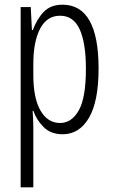

<svg xmlns="http://www.w3.org/2000/svg" viewBox="-20 -562 483 818"><path d="M246 -542Q400 -542 400 -270Q400 -130 359 -60Q318 10 247 10Q197 10 166.5 -20Q136 -50 122 -90H119Q120 -75 121 -56.5Q122 -38 122 -19V236H68V-532H111L116 -434H120Q137 -481 166.5 -511.5Q196 -542 246 -542ZM236 -495Q180 -495 151 -440Q122 -385 122 -289V-242Q122 -144 152.5 -91Q183 -38 236 -38Q285 -38 315.5 -91.5Q346 -145 346 -269Q346 -379 319.5 -437Q293 -495 236 -495Z"/></svg>

Font: Noto Sans Lao UI ExtCond Light
Style: Regular
Weight: 300
Width: 2
Designer: Monotype Design Team
Foundry: Monotype Imaging Inc.
Version: Version 2.000; ttfautohint (v1.8.4.7-5d5b)